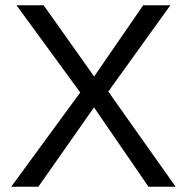

<svg xmlns="http://www.w3.org/2000/svg" viewBox="-20 -708 707 728"><path d="M543 0 336.4 -300.8 125.5 0H22.5L284.2 -357.4L42.5 -688H145.5L336.9 -418L522.9 -688H626L390.6 -360.8L646 0Z"/></svg>

Font: TypoPRO Liberation Sans
Style: Regular
Weight: 400
Designer: Steve Matteson
Foundry: Ascender Corporation
Version: Version 2.00.1